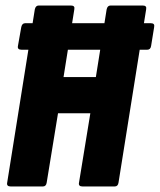

<svg xmlns="http://www.w3.org/2000/svg" viewBox="-20 -675 578 695"><path d="M58 -495Q42 -495 45 -509L57 -577Q60 -591 71 -591H526Q541 -591 538 -577L527 -509Q525 -495 513 -495H485H84ZM19 0Q3 0 6 -14L106 -641Q109 -655 120 -655H237Q252 -655 249 -641L210 -396H327L366 -641Q369 -655 380 -655H497Q512 -655 509 -641L409 -14Q407 0 395 0H279Q263 0 266 -14L307 -265H190L149 -14Q147 0 135 0Z"/></svg>

Font: Sofia Sans Extra Condensed Black
Style: Italic
Weight: 900
Italic angle: -9°
Version: Version 4.100